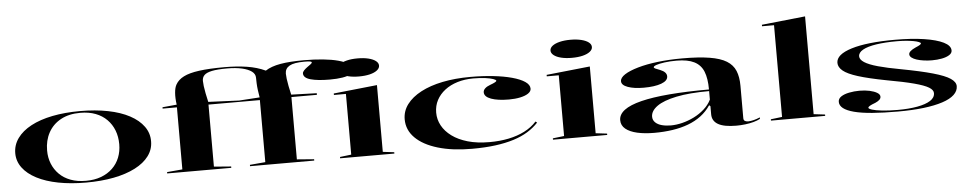

<svg xmlns="http://www.w3.org/2000/svg" viewBox="-41 -1074 7169 1418"><g transform="rotate(-5 3543.0 -365.0)"><path d="M551 -515Q665 -515 758 -496.5Q851 -478 917.5 -442.5Q984 -407 1020 -357Q1056 -307 1055 -246Q1055 -187 1019 -138.5Q983 -90 916 -55.5Q849 -21 756.5 -3Q664 15 551 15Q438 15 345.5 -3Q253 -21 186.5 -55.5Q120 -90 84 -138.5Q48 -187 48 -246Q48 -307 84 -357Q120 -407 186.5 -442.5Q253 -478 345.5 -496.5Q438 -515 551 -515ZM552 -502Q467 -502 407 -469Q347 -436 315.5 -378Q284 -320 284 -246Q284 -193 302 -148Q320 -103 354 -69Q388 -35 437.5 -16.5Q487 2 551 2Q614 2 663.5 -16.5Q713 -35 748 -68.5Q783 -102 801 -147.5Q819 -193 819 -246Q819 -302 801 -348.5Q783 -395 749 -429.5Q715 -464 665.5 -483Q616 -502 552 -502Z M1153 0V-10L1267 -20V-480H1161V-490L1267 -500Q1260 -548 1263 -587.5Q1266 -627 1279 -649Q1298 -683 1339.5 -704Q1381 -725 1454.5 -735Q1528 -745 1643 -745Q1733 -745 1808 -733.5Q1883 -722 1945 -693Q1988 -721 2057 -733Q2126 -745 2232 -745Q2307 -745 2372 -738.5Q2437 -732 2485 -719Q2533 -706 2560.5 -687.5Q2588 -669 2588 -645Q2588 -625 2566 -612Q2544 -599 2504 -592.5Q2464 -586 2411 -586Q2321 -586 2268.5 -600.5Q2216 -615 2216 -648Q2216 -659 2227 -670.5Q2238 -682 2252 -692Q2266 -702 2277 -710Q2288 -718 2288 -724Q2288 -729 2276.5 -731.5Q2265 -734 2233 -734Q2157 -734 2123.5 -715Q2090 -696 2090 -658Q2090 -644 2093 -619.5Q2096 -595 2102 -565Q2108 -535 2116 -500L2305 -494V-482H2116V-20L2243 -10V0H1767V-10L1882 -20V-480H1501V-20L1628 -10V0ZM1729 -490 1882 -500Q1877 -528 1873.5 -555Q1870 -582 1869 -606Q1868 -630 1868 -647Q1868 -675 1842.5 -694Q1817 -713 1771 -723.5Q1725 -734 1662 -734Q1589 -734 1548.5 -725.5Q1508 -717 1491.5 -700.5Q1475 -684 1475 -658Q1475 -644 1478 -619.5Q1481 -595 1487 -565Q1493 -535 1501 -500Z M2627 -590Q2582 -590 2547.5 -598.5Q2513 -607 2493.5 -622.5Q2474 -638 2474 -657Q2474 -677 2493.5 -692Q2513 -707 2547.5 -715.5Q2582 -724 2627 -724Q2673 -724 2707.5 -715.5Q2742 -707 2761.5 -692Q2781 -677 2781 -657Q2781 -638 2761.5 -622.5Q2742 -607 2707.5 -598.5Q2673 -590 2627 -590ZM2435 0V-10L2519 -20V-470H2430V-481L2753 -515V-20L2837 -10V0Z M3412 15Q3267 15 3159.5 -17Q3052 -49 2993.5 -107.5Q2935 -166 2935 -245Q2935 -306 2972 -355.5Q3009 -405 3077 -441Q3145 -477 3238.5 -496Q3332 -515 3445 -515Q3535 -515 3613.5 -506.5Q3692 -498 3752.5 -481.5Q3813 -465 3847 -442Q3881 -419 3881 -390Q3881 -370 3859 -355Q3837 -340 3799.5 -332Q3762 -324 3716 -324Q3633 -324 3583.5 -342Q3534 -360 3534 -393Q3534 -409 3548 -422Q3562 -435 3587 -444Q3634 -461 3634 -470Q3634 -477 3612.5 -484.5Q3591 -492 3553.5 -497Q3516 -502 3465 -502Q3402 -502 3348 -485.5Q3294 -469 3254.5 -438.5Q3215 -408 3193 -366.5Q3171 -325 3171 -274Q3171 -223 3195.5 -178Q3220 -133 3267.5 -98Q3315 -63 3384.5 -43Q3454 -23 3545 -23Q3622 -23 3687.5 -36.5Q3753 -50 3806 -77Q3859 -104 3896 -145L3907 -136Q3874 -100 3828 -71.5Q3782 -43 3721.5 -24Q3661 -5 3584.5 5Q3508 15 3412 15Z M4205 -590Q4160 -590 4125.5 -598.5Q4091 -607 4071.5 -622.5Q4052 -638 4052 -657Q4052 -677 4071.5 -692Q4091 -707 4125.5 -715.5Q4160 -724 4205 -724Q4251 -724 4285.5 -715.5Q4320 -707 4339.5 -692Q4359 -677 4359 -657Q4359 -638 4339.5 -622.5Q4320 -607 4285.5 -598.5Q4251 -590 4205 -590ZM4013 0V-10L4097 -20V-470H4008V-481L4331 -515V-20L4415 -10V0Z M5018 -515Q5138 -515 5218 -502Q5298 -489 5343.5 -461Q5389 -433 5408 -387.5Q5427 -342 5427 -276V-36Q5427 -21 5436.5 -15Q5446 -9 5461 -9Q5479 -9 5502.5 -15Q5526 -21 5549 -31V-20Q5529 -9 5500 -1Q5471 7 5437.5 11Q5404 15 5371 15Q5281 15 5237 -10Q5193 -35 5193 -85Q5193 -105 5193 -115Q5193 -125 5193 -131.5Q5193 -138 5193 -145L5184 -153Q5154 -108 5111.5 -76Q5069 -44 5015.5 -24Q4962 -4 4898.5 5.5Q4835 15 4763 15Q4692 15 4637 2.5Q4582 -10 4551 -35.5Q4520 -61 4520 -100Q4520 -185 4688.5 -227Q4857 -269 5193 -269Q5193 -351 5172.5 -402Q5152 -453 5103.5 -477.5Q5055 -502 4973 -502Q4922 -502 4883 -496.5Q4844 -491 4822.5 -483.5Q4801 -476 4801 -468Q4801 -463 4811 -458Q4821 -453 4846 -444Q4894 -425 4894 -393Q4894 -360 4845 -342Q4796 -324 4714 -324Q4643 -324 4597 -340.5Q4551 -357 4551 -386Q4551 -412 4586.5 -435Q4622 -458 4686 -476.5Q4750 -495 4834.5 -505Q4919 -515 5018 -515ZM5193 -257Q5047 -257 4950 -237Q4853 -217 4805 -182.5Q4757 -148 4757 -105Q4757 -80 4775 -62.5Q4793 -45 4823.5 -37Q4854 -29 4890 -29Q4930 -29 4974.5 -40Q5019 -51 5061.5 -72Q5104 -93 5139 -124Q5174 -155 5193 -194Z M5947 -20 6031 -10V0H5629V-10L5713 -20V-700H5624V-711L5947 -745Z M6570 15Q6460 15 6379 8.5Q6298 2 6245 -12Q6192 -26 6166 -46.5Q6140 -67 6140 -94Q6140 -118 6162.5 -133Q6185 -148 6222 -155.5Q6259 -163 6299 -163Q6341 -163 6374.5 -155.5Q6408 -148 6429 -135.5Q6450 -123 6450 -106Q6450 -93 6439.5 -83Q6429 -73 6409 -64Q6379 -53 6366.5 -45.5Q6354 -38 6354 -32Q6354 -24 6379.5 -16Q6405 -8 6453.5 -2.5Q6502 3 6569 3Q6652 3 6714.5 -8.5Q6777 -20 6811.5 -42Q6846 -64 6846 -98Q6846 -121 6814 -140.5Q6782 -160 6707 -180Q6632 -200 6503 -223Q6373 -248 6296.5 -272Q6220 -296 6187.5 -323Q6155 -350 6155 -382Q6155 -444 6270 -479.5Q6385 -515 6593 -515Q6716 -515 6808 -501Q6900 -487 6951.5 -461.5Q7003 -436 7003 -400Q7003 -380 6981.5 -366.5Q6960 -353 6926 -346.5Q6892 -340 6853 -340Q6823 -340 6793.5 -344Q6764 -348 6740.5 -355.5Q6717 -363 6703 -374Q6689 -385 6689 -399Q6689 -422 6740 -445Q6764 -455 6773 -461Q6782 -467 6782 -472Q6782 -477 6767.5 -483Q6753 -489 6728 -493.5Q6703 -498 6672 -500.5Q6641 -503 6607 -503Q6518 -503 6453 -493Q6388 -483 6353.5 -463.5Q6319 -444 6319 -416Q6319 -392 6351.5 -371Q6384 -350 6450.5 -331.5Q6517 -313 6616 -295Q6765 -267 6853 -242Q6941 -217 6979.5 -191Q7018 -165 7018 -134Q7018 -99 6988.5 -71Q6959 -43 6901 -24Q6843 -5 6760 5Q6677 15 6570 15Z"/></g></svg>

Font: Kalnia Expanded
Style: Regular
Weight: 400
Width: 7
Designer: Frida Medrano
Foundry: Frida Medrano
Version: Version 1.105